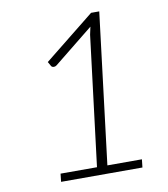

<svg xmlns="http://www.w3.org/2000/svg" viewBox="-80 -778 741 846"><g transform="rotate(-10 290.0 -355.0)"><path d="M129 -36H292L363.5 -616.5L371 -651L194.5 -509Q188.5 -504.5 182.5 -504.5Q173.5 -504.5 170 -510.5L159 -530L384.5 -710.5H421L338.5 -36H493L489 0H125Z"/></g></svg>

Font: Lato Light
Style: Italic
Weight: 300
Italic angle: -7°
Designer: Lukasz Dziedzic
Foundry: Lukasz Dziedzic
Version: Version 1.104; Western+Polish opensource